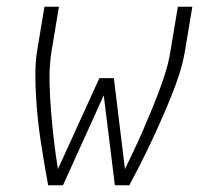

<svg xmlns="http://www.w3.org/2000/svg" viewBox="-20 -550 640 570"><path d="M123 0Q117 -32 111.5 -64.5Q106 -97 101 -130Q96 -163 92.5 -196Q89 -229 87 -262.5Q85 -296 85 -330Q85 -364 90 -398L112 -530H155L133 -398Q126 -353 127 -308.5Q128 -264 131.5 -220.5Q135 -177 140 -134Q145 -91 152 -48L275 -318H318L351 -48Q365 -77 378.5 -105.5Q392 -134 404.5 -163Q417 -192 429 -221Q441 -250 452 -279Q463 -308 472 -337.5Q481 -367 486 -398L508 -530H551L529 -398Q523 -363 512 -329Q501 -295 487.5 -262Q474 -229 459.5 -196Q445 -163 429.5 -130Q414 -97 397.5 -64.5Q381 -32 364 0H321L288 -267L167 0Z"/></svg>

Font: Iosevka Curly XLtEx
Style: Italic
Weight: 200
Width: 7
Italic angle: -9°
Monospace: yes
Designer: Belleve Invis
Foundry: Belleve Invis
Version: Version 11.1.0; ttfautohint (v1.8.3)